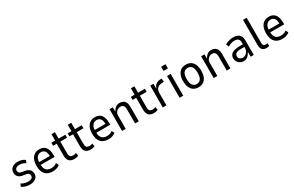

<svg xmlns="http://www.w3.org/2000/svg" viewBox="209 -2246 5802 3789"><g transform="rotate(-30 3110.0 -351.5)"><path d="M242 9Q206 9 171.5 2Q137 -5 107.5 -17Q78 -29 57 -46L84 -106Q109 -89 134.5 -79Q160 -69 186.5 -64.5Q213 -60 237 -60Q285 -60 315 -78Q345 -96 345 -131Q345 -164 327.5 -182.5Q310 -201 272 -207L194 -219Q133 -230 101 -266.5Q69 -303 69 -357Q69 -401 90 -434Q111 -467 151 -486Q191 -505 247 -505Q276 -505 307.5 -499Q339 -493 366.5 -480.5Q394 -468 412 -450L383 -391Q364 -409 341 -418Q318 -427 294 -431.5Q270 -436 247 -436Q203 -436 174 -417Q145 -398 145 -359Q145 -330 160.5 -312.5Q176 -295 213 -289L288 -275Q357 -263 389 -226Q421 -189 421 -133Q421 -91 399 -59Q377 -27 337 -9Q297 9 242 9Z M761 9Q690 9 638.5 -18Q587 -45 559.5 -102Q532 -159 532 -248Q532 -326 555.5 -383.5Q579 -441 625.5 -473Q672 -505 740 -505Q804 -505 847 -476Q890 -447 910.5 -391.5Q931 -336 931 -256V-223H595V-286H875L858 -264Q858 -360 827.5 -399.5Q797 -439 739 -439Q704 -439 675.5 -420.5Q647 -402 629.5 -363Q612 -324 612 -260V-239Q612 -175 630.5 -136Q649 -97 683 -79Q717 -61 764 -61Q795 -61 830 -70Q865 -79 892 -104L923 -45Q886 -14 844.5 -2.5Q803 9 761 9Z M1249 9Q1174 9 1135 -31Q1096 -71 1096 -154V-427H1014V-496H1100V-642H1179V-496H1333V-427H1179V-161Q1179 -105 1200.5 -84.5Q1222 -64 1261 -64Q1280 -64 1298 -67.5Q1316 -71 1332 -79L1345 -13Q1326 -1 1300.5 4Q1275 9 1249 9Z M1621 9Q1546 9 1507 -31Q1468 -71 1468 -154V-427H1386V-496H1472V-642H1551V-496H1705V-427H1551V-161Q1551 -105 1572.5 -84.5Q1594 -64 1633 -64Q1652 -64 1670 -67.5Q1688 -71 1704 -79L1717 -13Q1698 -1 1672.5 4Q1647 9 1621 9Z M2029 9Q1958 9 1906.5 -18Q1855 -45 1827.5 -102Q1800 -159 1800 -248Q1800 -326 1823.5 -383.5Q1847 -441 1893.5 -473Q1940 -505 2008 -505Q2072 -505 2115 -476Q2158 -447 2178.5 -391.5Q2199 -336 2199 -256V-223H1863V-286H2143L2126 -264Q2126 -360 2095.5 -399.5Q2065 -439 2007 -439Q1972 -439 1943.5 -420.5Q1915 -402 1897.5 -363Q1880 -324 1880 -260V-239Q1880 -175 1898.5 -136Q1917 -97 1951 -79Q1985 -61 2032 -61Q2063 -61 2098 -70Q2133 -79 2160 -104L2191 -45Q2154 -14 2112.5 -2.5Q2071 9 2029 9Z M2339 0V-496H2415V-403H2420Q2439 -445 2477.5 -475Q2516 -505 2570 -505Q2615 -505 2649 -487Q2683 -469 2701.5 -430.5Q2720 -392 2720 -329V0H2636V-323Q2636 -361 2626 -384.5Q2616 -408 2596.5 -420Q2577 -432 2548 -432Q2515 -432 2486 -415Q2457 -398 2439.5 -369.5Q2422 -341 2422 -306V0Z M3060 9Q2985 9 2946 -31Q2907 -71 2907 -154V-427H2825V-496H2911V-642H2990V-496H3144V-427H2990V-161Q2990 -105 3011.5 -84.5Q3033 -64 3072 -64Q3091 -64 3109 -67.5Q3127 -71 3143 -79L3156 -13Q3137 -1 3111.5 4Q3086 9 3060 9Z M3267 0V-496H3341V-390H3346Q3361 -438 3396.5 -468Q3432 -498 3487 -503L3532 -506L3539 -428L3468 -423Q3414 -418 3382 -379Q3350 -340 3350 -281V0Z M3641 -617V-712H3740V-617ZM3650 0V-496H3733V0Z M4081 9Q4015 9 3969 -20.5Q3923 -50 3898 -107.5Q3873 -165 3873 -249Q3873 -332 3898 -389.5Q3923 -447 3969 -476Q4015 -505 4080 -505Q4146 -505 4192 -476Q4238 -447 4262.5 -389.5Q4287 -332 4287 -249Q4287 -165 4262.5 -107.5Q4238 -50 4192 -20.5Q4146 9 4081 9ZM4080 -64Q4140 -64 4172.5 -109.5Q4205 -155 4205 -249Q4205 -343 4173 -387.5Q4141 -432 4080 -432Q4020 -432 3987.5 -387.5Q3955 -343 3955 -249Q3955 -155 3987.5 -109.5Q4020 -64 4080 -64Z M4427 0V-496H4503V-403H4508Q4527 -445 4565.5 -475Q4604 -505 4658 -505Q4703 -505 4737 -487Q4771 -469 4789.5 -430.5Q4808 -392 4808 -329V0H4724V-323Q4724 -361 4714 -384.5Q4704 -408 4684.5 -420Q4665 -432 4636 -432Q4603 -432 4574 -415Q4545 -398 4527.5 -369.5Q4510 -341 4510 -306V0Z M5110 9Q5065 9 5030 -12Q4995 -33 4974.5 -67.5Q4954 -102 4954 -141Q4954 -195 4983 -228Q5012 -261 5067 -275.5Q5122 -290 5199 -290H5271V-230H5210Q5165 -230 5132.5 -226Q5100 -222 5079 -212.5Q5058 -203 5047.5 -185.5Q5037 -168 5037 -142Q5037 -101 5064.5 -80Q5092 -59 5129 -59Q5160 -59 5190 -77.5Q5220 -96 5239 -127.5Q5258 -159 5258 -198V-340Q5258 -390 5229.5 -412.5Q5201 -435 5146 -435Q5112 -435 5074.5 -424.5Q5037 -414 4998 -389L4971 -452Q5000 -470 5031 -481.5Q5062 -493 5094.5 -499Q5127 -505 5160 -505Q5214 -505 5254.5 -487Q5295 -469 5317.5 -431Q5340 -393 5340 -334V0H5269V-103H5263Q5249 -74 5227.5 -48Q5206 -22 5176.5 -6.5Q5147 9 5110 9Z M5627 9Q5566 9 5534 -26Q5502 -61 5502 -132V-705H5585V-138Q5585 -118 5589.5 -100.5Q5594 -83 5606.5 -71.5Q5619 -60 5642 -60Q5655 -60 5668 -62Q5681 -64 5690 -66L5694 -2Q5676 4 5661 6.5Q5646 9 5627 9Z M5992 9Q5921 9 5869.5 -18Q5818 -45 5790.5 -102Q5763 -159 5763 -248Q5763 -326 5786.5 -383.5Q5810 -441 5856.5 -473Q5903 -505 5971 -505Q6035 -505 6078 -476Q6121 -447 6141.5 -391.5Q6162 -336 6162 -256V-223H5826V-286H6106L6089 -264Q6089 -360 6058.5 -399.5Q6028 -439 5970 -439Q5935 -439 5906.5 -420.5Q5878 -402 5860.5 -363Q5843 -324 5843 -260V-239Q5843 -175 5861.5 -136Q5880 -97 5914 -79Q5948 -61 5995 -61Q6026 -61 6061 -70Q6096 -79 6123 -104L6154 -45Q6117 -14 6075.5 -2.5Q6034 9 5992 9Z"/></g></svg>

Font: Nunito Sans 7pt Condensed
Style: Regular
Weight: 400
Width: 3
Designer: Vernon Adams
Foundry: Vernon Adams
Version: Version 3.101;gftools[0.9.27]